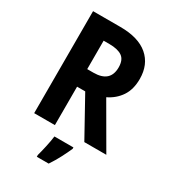

<svg xmlns="http://www.w3.org/2000/svg" viewBox="-221 -829 1042 1164"><g transform="rotate(30 300.0 -246.5)"><path d="M225 -591H265Q324 -591 354.5 -570Q385 -549 385 -496Q385 -392 268 -392H225ZM225 0V-269H282L431 0H585L410 -302Q466 -329 498.5 -377.5Q531 -426 531 -499Q531 -600 464.5 -657Q398 -714 271 -714H80V0ZM309 221Q335 182 355.5 142.5Q376 103 390 71V61H257Q253 93 243.5 136.5Q234 180 226 208V221Z"/></g></svg>

Font: Noto Sans Mono UI
Style: Bold
Weight: 700
Designer: Monotype Design team
Foundry: Monotype Imaging Inc.
Version: 1.000